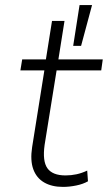

<svg xmlns="http://www.w3.org/2000/svg" viewBox="-20 -725 428 753"><path d="M227 8Q183 8 153 -9.5Q123 -27 110.5 -61.5Q98 -96 106 -148L154 -449H60L67 -492H160L184 -643H233L209 -492H383L377 -449H202L155 -157Q146 -93 166 -65Q186 -37 237 -37Q259 -37 280 -41.5Q301 -46 322 -56L325 -14Q306 -3 279 2.5Q252 8 227 8ZM267 -545 292 -705H341L298 -545Z"/></svg>

Font: Nunito Sans 7pt SemiCondensed ExtraLight
Style: Italic
Weight: 250
Width: 4
Italic angle: -9°
Designer: Vernon Adams
Foundry: Vernon Adams
Version: Version 3.101;gftools[0.9.27]